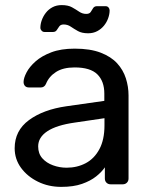

<svg xmlns="http://www.w3.org/2000/svg" viewBox="-20 -720 592 750"><path d="M219.1 10Q169.4 10 128.3 -10.2Q87.1 -30.4 62.2 -64.3Q37.3 -98.3 37.3 -140.9Q37.3 -209.8 93.2 -250.9Q149 -292 239.3 -304.9L387.5 -326V-354.6Q387.5 -402.6 360.3 -429.6Q333 -456.6 271.4 -456.6Q226.5 -456.6 198.9 -438.9Q171.3 -421.3 159.7 -392.6Q153.6 -378.3 139 -378.3H94.1Q82.5 -378.3 77.2 -384.7Q71.9 -391.1 72.1 -400.3Q72.3 -415.3 83.7 -437.1Q95 -458.9 118.8 -480.1Q142.6 -501.3 180.3 -515.6Q218 -530 271.7 -530Q332.4 -530 373.2 -514.3Q413.9 -498.6 437.6 -472.7Q461.2 -446.8 471.7 -414Q482.1 -381.3 482.1 -347.3V-22.9Q482.1 -12.7 475.7 -6.4Q469.3 0 459.1 0H412.5Q402.3 0 395.9 -6.4Q389.6 -12.7 389.6 -22.9V-66.4Q377.2 -48 355.3 -30.7Q333.4 -13.3 300.3 -1.7Q267.2 10 219.1 10ZM240.2 -64.9Q281.3 -64.9 314.9 -82.6Q348.5 -100.4 368.3 -137.4Q388.1 -174.4 388.1 -230.4V-258.3L272.2 -241.2Q200.7 -231.1 164.9 -207.3Q129.1 -183.5 129.1 -148.1Q129.1 -120 145.3 -101.7Q161.6 -83.4 187.2 -74.2Q212.7 -64.9 240.2 -64.9ZM324.2 -590Q299.9 -590 284.5 -598.6Q269.2 -607.2 256.6 -615.8Q244.1 -624.4 228.9 -624.4Q217.2 -624.4 211.8 -617.3Q206.4 -610.2 201.8 -602.6Q197.2 -595 186.2 -595H154.3Q147.3 -595 142.5 -600.1Q137.7 -605.2 137.7 -611.4Q137.7 -625.9 143.3 -641.5Q148.9 -657 159.4 -670.4Q169.9 -683.8 185.5 -692Q201 -700.1 220.9 -700.1Q246 -700.1 261.3 -691.5Q276.7 -682.9 289.3 -674.3Q302 -665.7 316.9 -665.7Q329.5 -665.7 334.4 -673.3Q339.2 -680.9 343.9 -688.4Q348.6 -695.9 359.6 -695.9H391.6Q399.8 -695.9 404 -690.8Q408.2 -685.7 408.2 -679.4Q408.2 -664.8 402.6 -649Q397 -633.1 386.1 -619.7Q375.1 -606.3 359.6 -598.2Q344.1 -590 324.2 -590Z"/></svg>

Font: Rubik Light
Style: Regular
Weight: 300
Designer: Hubert and Fischer
Foundry: Hubert and Fischer
Version: Version 2.300;gftools[0.9.30]